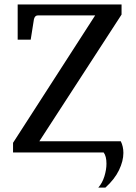

<svg xmlns="http://www.w3.org/2000/svg" viewBox="-20 -691 615 870"><path d="M425.3 159.2Q443.8 138.2 453.1 107.9Q462.4 77.6 462.4 50.8Q462.4 16.6 449.7 0H39.1V-43.9L411.1 -621.1H150.9Q138.2 -621.1 133.8 -604L119.1 -511.2H60.1V-670.9H530.8V-625L158.2 -50.8H527.3Q539.1 -27.3 539.1 2Q539.1 38.6 519.3 79.8Q499.5 121.1 457.5 159.2Z"/></svg>

Font: Charis
Style: Regular
Weight: 400
Designer: Walt Agee, Miriam Martin, Annie Olsen, Victor Gaultney, Lorna Priest, Alan Ward, Bob Hallissy, Martin Hosken, Sharon Cor
Foundry: SIL Global
Version: Version 7.000